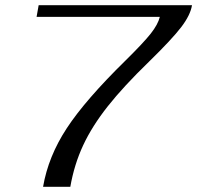

<svg xmlns="http://www.w3.org/2000/svg" viewBox="-20 -720 760 740"><path d="M464 -487Q533 -555 561 -590.5Q589 -626 596 -655H121L129 -700H720Q714 -662 678.5 -615.5Q643 -569 554 -482Q456 -387 395.5 -310.5Q335 -234 300.5 -160Q266 -86 251 0H146Q166 -117 237.5 -226Q309 -335 464 -487Z"/></svg>

Font: Fahkwang
Style: Italic
Weight: 400
Italic angle: -10°
Version: Version 1.000; ttfautohint (v1.6)